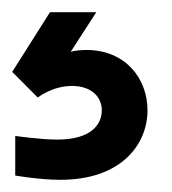

<svg xmlns="http://www.w3.org/2000/svg" viewBox="-22 -44 283 315"><path d="M77 251C178 251 220 192 220 137C220 84 183 38 120 38C110 38 101 39 94 41L136 -24H60L-2 74L40 116C40 116 64 97 96 97C128 97 145 115 145 137C145 159 129 185 72 185C44 185 3 179 3 179V244C3 244 43 251 77 251Z"/></svg>

Font: Be Vietnam Pro Medium
Style: Regular
Weight: 500
Designer: Lam Bao, Tony Le, Vietanh Nguyen
Foundry: Yellow Type Foundry
Version: Version 1.002